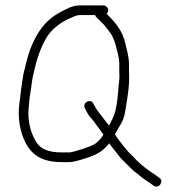

<svg xmlns="http://www.w3.org/2000/svg" viewBox="-20 -630 669 713"><path d="M295 -228 301 -217C305 -208.3 309.7 -201 315 -195C326.6 -183.4 334.1 -170.2 346 -155C354.3 -145.2 358 -137 364 -131C363.3 -129 362.3 -127 361 -125C350.9 -110.4 338 -96.4 322 -90C310.7 -84.3 255.3 -65.3 238 -64H209C157.4 -64 125.1 -77.6 109 -113C91.8 -142.5 81.3 -188.7 87 -234C88.8 -264 91.2 -273.6 96 -306C100.4 -344.1 103.7 -353.6 112 -388C122.5 -429.9 138.9 -469.8 159 -500C178.7 -527.2 209.5 -549.5 241.5 -563C250.6 -566.8 264.4 -574 276 -574H333C334.3 -570.7 335.7 -568.3 337 -567L367 -537C375.6 -526.6 384 -515.3 393 -503C399.5 -492.1 406.8 -473.8 410 -461C415 -439.2 423 -418.2 423 -391V-363C423.7 -353.7 423.7 -344.3 423 -335C418.6 -300.1 419 -275.7 413 -241C407.3 -208.1 402.2 -196 390 -174L385 -164C376.3 -174.4 364.1 -189.9 357 -200C347 -213.7 340.8 -218.4 333 -234L327 -245C316.9 -265.2 285.3 -250.7 295 -228ZM364 -610H276C248 -610 224.3 -595.3 204.5 -585C148.5 -555.8 116 -509.1 92 -446.5C82.3 -421.1 73.5 -381.1 67 -355C61 -321 54.9 -272 51 -237C46.7 -196.6 52.7 -159 63 -128C85.4 -64.5 123.5 -28 209 -28H240C251.3 -28.7 268.3 -32.7 291 -40C339 -55 359 -65.6 386 -98C388.7 -93.3 392.7 -87.7 398 -81L414 -61C420 -53 426 -45.7 432 -39L448 -23C458.5 -13.2 468.8 -3.2 479 7C485 11 490.7 15.3 496 20C511.3 33.6 516.4 35.5 536 49L551 60C570.3 72.9 591.1 41.5 571 30L556 19C529.6 1.4 509.2 -12.8 488 -34L474 -49C462.4 -59.2 453.2 -69.2 443 -82C431.4 -97.9 416.4 -114.5 407 -131C415.2 -147.4 423.6 -159.9 432 -175C441.4 -193.8 443.4 -206.1 448 -235C454.8 -277.5 461.9 -318 459 -364V-391C459 -420.6 450.9 -443.8 445.5 -468.5C434.9 -517.1 405.7 -549.3 376 -579C380 -583 382 -587.3 382 -592C382 -601.2 373.2 -610 364 -610Z"/></svg>

Font: HoneyBee
Style: Lit
Weight: 300
Foundry: Cannot Into Space Fonts
Version: Version 0.89